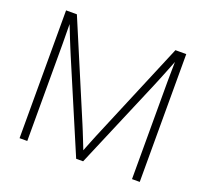

<svg xmlns="http://www.w3.org/2000/svg" viewBox="-124 -878 1102 1027"><g transform="rotate(20 426.5 -364.0)"><path d="M84.5 0V-727.5H146L375 -185.5Q381.8 -169.4 389.4 -150.6Q397 -131.8 404.8 -112.1Q412.6 -92.3 420.2 -73.2Q427.7 -54.2 434.1 -37.6H419.9Q426.3 -54.2 433.8 -73.2Q441.4 -92.3 449.2 -111.8Q457 -131.3 464.8 -150.4Q472.7 -169.4 479.5 -185.5L707 -727.5H768.6V0H724.6V-509.8Q724.6 -530.8 724.6 -553Q724.6 -575.2 725.1 -597.9Q725.6 -620.6 725.8 -643.8Q726.1 -667 726.1 -689H734.4Q725.1 -664.6 715.6 -640.6Q706.1 -616.7 697 -593.8Q688 -570.8 679.2 -549.8Q670.4 -528.8 662.6 -509.8L446.3 0H406.7L189.9 -509.8Q182.1 -528.8 173.3 -549.8Q164.6 -570.8 155.5 -593.5Q146.5 -616.2 137 -640.4Q127.4 -664.6 117.7 -689H127Q127.4 -667 127.4 -644Q127.4 -621.1 127.9 -598.1Q128.4 -575.2 128.4 -553Q128.4 -530.8 128.4 -509.8V0Z"/></g></svg>

Font: Inter 28pt ExtraLight
Style: Regular
Weight: 250
Designer: Rasmus Andersson
Foundry: rsms
Version: Version 4.001;git-66647c0bb